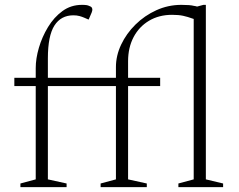

<svg xmlns="http://www.w3.org/2000/svg" viewBox="-20 -770 982 790"><path d="M64 0V-15L127 -32V-416H39V-450H127V-490Q127 -529 140 -573.5Q153 -618 177.5 -658.5Q202 -699 237 -724.5Q272 -750 317 -750Q329 -750 335.5 -749Q342 -748 346 -746Q355 -743 357.5 -739Q360 -735 360 -730Q360 -726 357 -718L345 -690H343L327 -697Q318 -701 307 -704Q296 -707 282 -707Q231 -707 204 -665Q177 -623 177 -530V-450H457V-494Q457 -541 478.5 -586.5Q500 -632 537.5 -669Q575 -706 623.5 -728Q672 -750 726 -750Q744 -750 757 -749Q770 -748 777 -746Q785 -745 791 -743L817 -750H827V-32L898 -15V0H714V-15L777 -32V-692L774 -693Q752 -701 733.5 -705Q715 -709 688 -709Q634 -709 593 -684.5Q552 -660 529.5 -617Q507 -574 507 -518V-450H639V-416H507V-32L584 -15V0H394V-15L457 -32V-416H177V-32L254 -15V0Z"/></svg>

Font: Spectral ExtraLight
Style: Regular
Weight: 275
Designer: Jean-Baptiste Levee
Foundry: Production Type
Version: Version 2.001